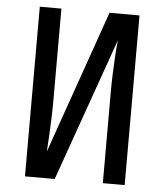

<svg xmlns="http://www.w3.org/2000/svg" viewBox="-52 -776 705 823"><g transform="rotate(5 300.0 -365.0)"><path d="M86 0V-730H179V-334Q179 -297 177.5 -256Q176 -215 174 -177.5Q172 -140 170 -114L386 -730H515V0H421V-394Q421 -430 422.5 -471.5Q424 -513 426.5 -551.5Q429 -590 432 -616L214 0Z"/></g></svg>

Font: JetBrainsMono NFM Medium
Style: Regular
Weight: 500
Monospace: yes
Designer: Philipp Nurullin, Konstantin Bulenkov
Foundry: JetBrains
Version: Version 2.304; ttfautohint (v1.8.4.7-5d5b);Nerd Fonts 3.3.0